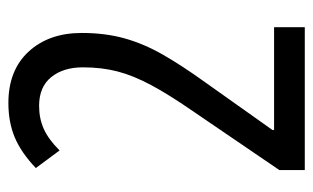

<svg xmlns="http://www.w3.org/2000/svg" viewBox="-168 -596 764 469"><g transform="rotate(-90 214.5 -362.0)"><path d="M382 0H33V-62L174 -269Q217 -331 240.5 -375Q264 -419 274 -457.5Q284 -496 284 -542Q284 -590 260 -619.5Q236 -649 190 -649Q159 -649 133.5 -637.5Q108 -626 81 -599L38 -657Q76 -693 113 -708.5Q150 -724 197 -724Q277 -724 322.5 -674.5Q368 -625 368 -545Q368 -488 355 -441Q342 -394 315.5 -347.5Q289 -301 248 -244L131 -79V-75H382Z"/></g></svg>

Font: Noto Sans Lao ExtraCondensed
Style: Regular
Weight: 400
Width: 2
Designer: Monotype Design Team
Foundry: Monotype Imaging Inc.
Version: Version 2.004; ttfautohint (v1.8.4.7-5d5b)